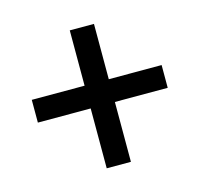

<svg xmlns="http://www.w3.org/2000/svg" viewBox="-82 -678 731 696"><g transform="rotate(-15 283.5 -330.0)"><path d="M327.1 -381.3H525.4V-295.9H327.1V-71.3H236.3V-295.9H38.1V-381.3H236.3V-588.9H327.1Z"/></g></svg>

Font: Roboto-ThirdPerson-AD3FC
Style: ThirdPerson-AD3FC
Weight: 400
Designer: Google
Version: Version 2.137; 2017